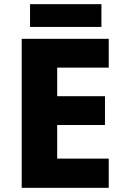

<svg xmlns="http://www.w3.org/2000/svg" viewBox="-20 -900 595 920"><path d="M501 0H84V-714H501V-576H254V-439H483V-301H254V-140H501ZM466 -880V-771H124V-880Z"/></svg>

Font: Noto Sans Sinhala ExtraBold
Style: Regular
Weight: 800
Designer: Jelle Bosma - Monotype Design Team
Foundry: Monotype Imaging Inc.
Version: Version 2.006; ttfautohint (v1.8.4.7-5d5b)